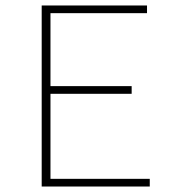

<svg xmlns="http://www.w3.org/2000/svg" viewBox="-20 -680 640 700"><path d="M132 0V-660H516V-632H164V-366H460V-338H164V-28H526V0Z"/></svg>

Font: TypoPRO Source Code Pro
Style: Regular
Weight: 200
Monospace: yes
Designer: Paul D. Hunt, Teo Tuominen
Foundry: Adobe Systems Incorporated
Version: Version 2.010;PS 1.0;hotconv 1.0.84;makeotf.lib2.5.63406